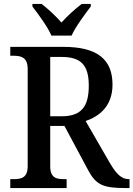

<svg xmlns="http://www.w3.org/2000/svg" viewBox="-20 -951 675 971"><path d="M240 -771H342C362 -816 410 -880 439 -918V-931H393C360 -906 319 -869 291 -837C263 -869 223 -906 191 -931H144V-918C173 -880 221 -816 240 -771ZM32 0H317V-45H303C265 -45 234 -52 234 -110V-314H306L426 -90C466 -15 503 0 615 0H635V-45H631C594 -45 568 -72 536 -126L413 -339C481 -362 549 -413 549 -523C549 -650 473 -714 301 -714H32V-669H50C86 -669 120 -661 120 -603V-110C120 -52 87 -45 50 -45H32ZM292 -363H234V-663H292C390 -663 429 -621 429 -518C429 -415 394 -363 292 -363Z"/></svg>

Font: Noto Serif Bengali SemiCondensed
Style: Regular
Weight: 400
Width: 4
Designer: Juan Bruce, Universal Thirst, Indian Type Foundry and the Monotype Design Team.
Foundry: Monotype Imaging Inc.
Version: Version 2.003